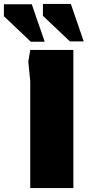

<svg xmlns="http://www.w3.org/2000/svg" viewBox="-85 -964 456 984"><path d="M70 0V-548L60 -648L70 -708H291V0ZM144 -750 78 -942H-65V-881L73 -750ZM344 -752 278 -944H135V-883L273 -752Z"/></svg>

Font: Rowdies
Style: Bold
Weight: 700
Designer: Jaikishan Patel
Version: Version 1.000; ttfautohint (v1.8.3)